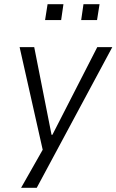

<svg xmlns="http://www.w3.org/2000/svg" viewBox="-20 -720 558 920"><path d="M81 180 194 -19 191 26 74 -494H144L227 -74H231L446 -494H518L156 180ZM369 -624 380 -700H457L445 -624ZM196 -624 208 -700H284L273 -624Z"/></svg>

Font: Nunito Sans 7pt SemiCondensed Light
Style: Italic
Weight: 300
Width: 4
Italic angle: -9°
Designer: Vernon Adams
Foundry: Vernon Adams
Version: Version 3.101;gftools[0.9.27]